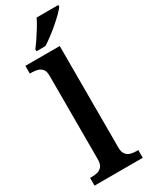

<svg xmlns="http://www.w3.org/2000/svg" viewBox="-244 -1007 828 1055"><g transform="rotate(-30 169.5 -479.5)"><path d="M15 0V-49H28Q45 -49 62.5 -53.5Q80 -58 91.5 -72.5Q103 -87 103 -116V-648Q103 -675 91.5 -688.5Q80 -702 62.5 -706.5Q45 -711 28 -711H15V-760H233V-116Q233 -87 244.5 -72.5Q256 -58 273.5 -53.5Q291 -49 308 -49H321V0ZM108 -812Q123 -831 140.5 -857Q158 -883 174.5 -910Q191 -937 201 -959H339V-949Q330 -936 310 -916Q290 -896 264.5 -874Q239 -852 213 -832.5Q187 -813 165 -799H108Z"/></g></svg>

Font: Noto Serif NP Hmong SemiBold
Style: Regular
Weight: 600
Designer: Dalton Maag Ltd
Foundry: Dalton Maag Ltd
Version: Version 1.001; ttfautohint (v1.8.4.7-5d5b)